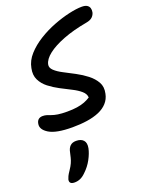

<svg xmlns="http://www.w3.org/2000/svg" viewBox="-189 -805 974 1253"><g transform="rotate(-20 297.5 -179.0)"><path d="M216 9Q103 9 54 -21Q5 -51 13 -90Q16 -108 27 -117.5Q38 -127 57 -127Q72 -127 84.5 -123Q97 -119 113 -113Q129 -107 154 -103Q179 -99 218 -99Q257 -99 287 -103.5Q317 -108 340 -117Q363 -126 381 -138Q380 -163 356.5 -183.5Q333 -204 297 -222Q261 -240 222 -260.5Q183 -281 151 -306Q119 -331 102 -365.5Q85 -400 95 -446Q104 -495 141 -536Q178 -577 230.5 -609.5Q283 -642 340 -664Q397 -686 450 -698Q503 -710 540 -710Q564 -710 576.5 -702Q589 -694 593 -681Q597 -668 594 -652Q590 -634 576 -620.5Q562 -607 533 -602Q438 -585 367 -557.5Q296 -530 254.5 -497.5Q213 -465 206 -431Q201 -409 222 -389Q243 -369 279 -350.5Q315 -332 355.5 -310.5Q396 -289 430 -262.5Q464 -236 483 -202.5Q502 -169 492 -124Q485 -88 461.5 -62Q438 -36 401.5 -20.5Q365 -5 318 2Q271 9 216 9ZM106 352Q67 352 73 320Q76 310 81 299Q86 288 101 266Q116 244 124 226Q132 208 136 191Q140 174 144 157Q149 130 164 115Q179 100 206 100Q240 100 256.5 118.5Q273 137 266 173Q259 207 238 246Q217 285 184 316Q164 336 145 344Q126 352 106 352Z"/></g></svg>

Font: Shantell Sans Medium
Style: Italic
Weight: 500
Italic angle: -11°
Designer: Stephen Nixon, Anya Danilova, Shantell Martin
Foundry: Arrow Type
Version: Version 1.011;[c5ecc13dd]